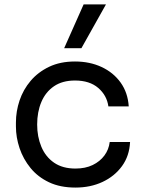

<svg xmlns="http://www.w3.org/2000/svg" viewBox="-20 -830 646 868"><path d="M321 18Q252 18 201.5 -6Q151 -30 118 -70.5Q85 -111 68.5 -160Q52 -209 52 -258V-276Q52 -327 68.5 -376Q85 -425 118.5 -464.5Q152 -504 202 -528Q252 -552 319 -552Q386 -552 439.5 -527Q493 -502 525.5 -456.5Q558 -411 562 -349H470Q463 -399 424 -432.5Q385 -466 319 -466Q262 -466 224 -440Q186 -414 167 -369Q148 -324 148 -267Q148 -212 167 -166.5Q186 -121 224.5 -94.5Q263 -68 321 -68Q366 -68 399 -84Q432 -100 452 -127Q472 -154 476 -188H568Q565 -125 531.5 -79Q498 -33 443.5 -7.5Q389 18 321 18ZM348 -612H270L358 -810H459Z"/></svg>

Font: Sora Variable
Style: Regular
Weight: 400
Designer: Jonathan Barnbrook, Julián Moncada
Foundry: Barnbrook Fonts
Version: Version 2.000